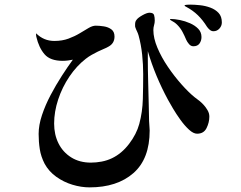

<svg xmlns="http://www.w3.org/2000/svg" viewBox="-20 -799 1040 830"><path d="M885 -295Q885 -270 873 -245.5Q861 -221 832 -221Q816 -221 797 -238.5Q778 -256 760 -281Q742 -306 727.5 -330.5Q713 -355 706 -368Q679 -418 657 -470.5Q635 -523 619 -578V-545Q619 -496 620.5 -446.5Q622 -397 623 -347Q624 -324 624 -300Q624 -276 626 -252Q626 -248 626.5 -244Q627 -240 627 -235Q627 -112 556.5 -50.5Q486 11 367 11Q331 11 293 -0.5Q255 -12 223 -35Q191 -58 173 -91Q157 -122 152 -154Q147 -186 147 -220Q147 -258 161.5 -301.5Q176 -345 199 -388.5Q222 -432 247.5 -471.5Q273 -511 295 -541Q285 -539 273.5 -537.5Q262 -536 251 -536Q197 -536 172.5 -564.5Q148 -593 137 -640Q136 -643 136 -647.5Q136 -652 136 -655Q169 -622 215 -622Q249 -622 276 -632Q303 -642 324.5 -655Q346 -668 363 -678Q380 -688 394 -688Q410 -688 429 -685Q448 -682 461.5 -672Q475 -662 475 -641Q475 -612 450 -598Q440 -592 428.5 -587.5Q417 -583 403 -576Q389 -569 376.5 -562Q364 -555 351 -545Q311 -514 280 -468Q249 -422 231.5 -369Q214 -316 214 -265Q214 -217 233 -179Q252 -141 288 -118.5Q324 -96 373 -96Q396 -96 419.5 -100.5Q443 -105 464 -115Q506 -135 538 -177Q570 -219 582 -263Q596 -315 597.5 -371Q599 -427 599 -479Q599 -520 594.5 -563Q590 -606 579 -646Q576 -656 572 -664Q568 -672 565 -681Q564 -683 564 -687.5Q564 -692 564 -694Q564 -706 570 -713Q576 -722 595.5 -733Q615 -744 626 -744Q643 -744 646 -734Q649 -724 649 -710Q649 -700 646 -690Q643 -680 643 -669Q643 -634 660.5 -592.5Q678 -551 705.5 -510.5Q733 -470 764 -435Q795 -400 821 -379Q832 -371 842 -363Q852 -355 861 -345Q870 -335 877.5 -322Q885 -309 885 -295ZM851 -639Q851 -623 842.5 -611Q834 -599 816 -599Q805 -599 797 -608.5Q789 -618 785 -627Q778 -644 769 -661Q760 -678 746 -692Q735 -703 719 -711Q715 -713 715 -715Q715 -717 718 -717Q735 -717 757.5 -712.5Q780 -708 801.5 -698.5Q823 -689 837 -674.5Q851 -660 851 -639ZM939 -702Q939 -687 928.5 -675.5Q918 -664 903 -664Q894 -664 887 -670Q880 -676 875 -683Q857 -712 835.5 -733Q814 -754 784 -770Q783 -771 780.5 -772Q778 -773 778 -775Q778 -778 788.5 -778.5Q799 -779 802 -779Q821 -779 844.5 -776.5Q868 -774 889.5 -766Q911 -758 925 -743Q939 -728 939 -702Z"/></svg>

Font: Kaisei Tokumin Medium
Style: Regular
Weight: 500
Designer: Font-Kai, 金井和夫
Foundry: KAZUO KANAI
Version: Version 5.003